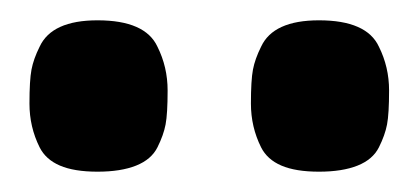

<svg xmlns="http://www.w3.org/2000/svg" viewBox="-20 -812 412 189"><path d="M19 -667Q9 -687 9 -710Q9 -733 11 -743.5Q13 -754 19 -766Q31 -792 76 -792Q123 -792 135 -766Q145 -746 145 -723Q145 -700 143 -689.5Q141 -679 135 -667Q129 -655 114 -649Q99 -643 76 -643Q53 -643 39 -649Q25 -655 19 -667ZM237 -667Q227 -687 227 -710Q227 -733 229 -743.5Q231 -754 237 -766Q249 -792 294 -792Q341 -792 353 -766Q363 -746 363 -723Q363 -700 361 -689.5Q359 -679 353 -667Q347 -655 332 -649Q317 -643 294 -643Q271 -643 257 -649Q243 -655 237 -667Z"/></svg>

Font: Sintony
Style: Bold
Weight: 700
Designer: Eduardo Rodriguez Tunni
Foundry: Eduardo Rodriguez Tunni
Version: Version 1.001